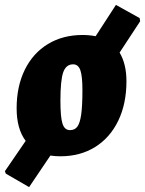

<svg xmlns="http://www.w3.org/2000/svg" viewBox="-49 -627 593 785"><path d="M440 -412Q468 -365 468 -295Q468 -203 434.5 -133.5Q401 -64 340 -26Q279 12 198 12Q177 12 157 9L70 138L-25 83L-29 73L56 -51Q19 -100 19 -184Q19 -274 52.5 -342Q86 -410 147 -447Q208 -484 289 -484Q315 -484 342 -479L425 -607L522 -553L524 -540ZM288 -259Q288 -316 279.5 -340Q271 -364 250 -364Q221 -364 209.5 -331.5Q198 -299 198 -215Q198 -148 206.5 -121.5Q215 -95 237 -95Q257 -95 267.5 -109.5Q278 -124 283 -159Q288 -194 288 -259Z"/></svg>

Font: Alegreya Black
Style: Italic
Weight: 900
Italic angle: -7°
Designer: Juan Pablo del Peral
Foundry: Huerta Tipografica
Version: Version 2.007; ttfautohint (v1.6)